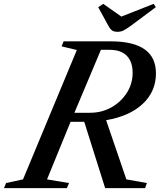

<svg xmlns="http://www.w3.org/2000/svg" viewBox="-84 -976 828 996"><path d="M-63.5 0 -52.5 -26.5 35.5 -45.5 314.5 -716.5 235.5 -735.5 246 -761.5H490.5Q725 -761.5 725 -595.5Q725 -501.5 656.5 -437.2Q588 -373 466.5 -352.5L571.5 -45.5L678 -26.5L668.5 0H461.5L353 -344H282L160 -45.5L274 -26.5L263 0ZM302 -391H383Q444 -391 494 -419.2Q544 -447.5 574 -494.5Q604 -541.5 604 -598Q604 -655.5 573.8 -686.5Q543.5 -717.5 485.5 -717.5H439.5ZM525.5 -811Q507.5 -811 497.5 -818Q487.5 -825 479 -841L425.5 -938.5L451.5 -956L545.5 -890L713 -956L724.5 -939L593 -841Q572 -826 557.8 -818.5Q543.5 -811 525.5 -811Z"/></svg>

Font: Libre Caslon Text Medium Italic
Style: Regular
Weight: 500
Italic angle: -22.583°
Designer: Pablo Impallari, Rodrigo Fuenzalida, Katja Schimmel
Foundry: Pablo Impallari, Rodrigo Fuenzalida
Version: Version 2.000